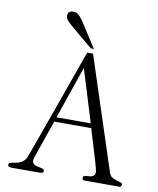

<svg xmlns="http://www.w3.org/2000/svg" viewBox="-94 -940 833 1012"><g transform="rotate(10 323.0 -433.5)"><path d="M356.4 -691.9H340.3L265.1 -754.4Q237.8 -777.3 221.2 -791.5Q204.6 -805.7 198.7 -812.5Q187 -826.2 187 -839.4Q187 -866.7 216.8 -866.7Q233.4 -866.7 246.1 -855Q252.4 -849.1 261.7 -837.4Q271 -825.7 282.2 -807.1ZM225.1 -302.7H408.2L321.8 -584ZM626 -12.7Q626 0 613.3 0H428.2Q416 0 416 -12.7Q416 -19.5 420.7 -22.2Q425.3 -24.9 432.6 -25.6Q439.9 -26.4 448 -26.6Q456.1 -26.9 463.4 -29.3Q470.7 -31.7 475.3 -37.6Q480 -43.5 480 -55.2Q480 -58.6 475.8 -74.7Q471.7 -90.8 465.1 -113.3Q458.5 -135.7 450.4 -161.9Q442.4 -188 435.3 -211.7Q428.2 -235.4 422.6 -253.4Q417 -271.5 415 -278.3H217.3Q214.8 -271.5 210.7 -259Q206.5 -246.6 200.9 -231.2Q195.3 -215.8 189.2 -198.2Q183.1 -180.7 177.2 -163.1L147 -75.2Q141.6 -59.6 144 -50.5Q146.5 -41.5 153.3 -36.9Q160.2 -32.2 169.4 -30.3Q178.7 -28.3 187.3 -26.6Q195.8 -24.9 201.9 -22Q208 -19 208 -12.7Q208 -4.4 201.9 -2.2Q195.8 0 189.5 0H36.6Q30.3 0 24.2 -2.2Q18.1 -4.4 18.1 -12.7Q18.1 -19.5 23.4 -22.2Q28.8 -24.9 37.6 -26.6Q46.4 -28.3 56.9 -30Q67.4 -31.7 78.1 -36.4Q88.9 -41 98.1 -50Q107.4 -59.1 113.3 -75.2L140.1 -148.9Q150.4 -176.8 165.5 -219.5Q180.7 -262.2 203.1 -324.5Q225.6 -386.7 255.6 -471.2Q285.6 -555.7 325.2 -666.5H356.4L553.2 -64.9Q559.1 -47.4 571 -40.3Q583 -33.2 595.2 -29.8Q607.4 -26.4 616.7 -23.7Q626 -21 626 -12.7Z"/></g></svg>

Font: Atsinvsda
Style: Regular
Weight: 400
Designer: Al Webster
Foundry: Al Webster and Michael Everson
Version: Version 2.000